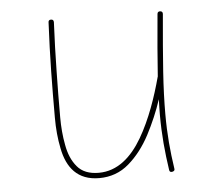

<svg xmlns="http://www.w3.org/2000/svg" viewBox="-43 -543 674 598"><g transform="rotate(-5 294.5 -244.5)"><path d="M485.8 -483.4C486.3 -488.8 483.9 -492.2 478.5 -492.7C473.1 -493.2 469.7 -490.7 469.2 -485.4C461.9 -409.2 457 -345.7 453.1 -291L452.6 -289.6C436.5 -229.5 413.1 -160.6 379.9 -104C346.7 -47.4 302.7 -8.3 244.1 -8.3C214.4 -8.3 191.9 -17.1 176.8 -35.2C161.6 -53.2 151.9 -76.2 147 -104C141.6 -131.8 139.2 -161.1 139.2 -190.9C139.2 -240.2 139.6 -288.6 140.6 -335.9C141.1 -383.3 143.1 -433.6 145.5 -487.8C145.5 -493.7 142.6 -496.6 137.2 -496.6C131.8 -496.6 128.9 -494.1 128.9 -488.8C123.5 -380.9 122.6 -290 122.6 -190.9C122.6 -157.2 125.5 -125 131.8 -94.7C143.6 -33.7 176.3 8.3 244.1 8.3C279.8 8.3 311 -2.9 337.4 -25.9C363.3 -48.3 385.7 -77.1 404.3 -112.3C422.4 -147 438 -183.1 450.2 -220.2C449.7 -203.6 449.2 -187.5 449.2 -172.4C449.2 -107.4 454.6 -54.2 462.9 2C463.4 7.3 466.8 9.8 473.1 8.3C478.5 6.8 480.5 3.9 479.5 -1C471.2 -56.2 466.3 -107.9 466.3 -172.4C466.3 -210.9 467.8 -255.4 471.2 -304.7C474.6 -354 479.5 -413.6 485.8 -483.4Z"/></g></svg>

Font: Mikhak Thin
Style: Regular
Weight: 100
Designer: Amin Abedi
Version: Version 3.2